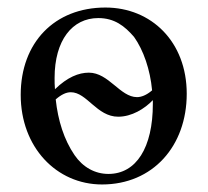

<svg xmlns="http://www.w3.org/2000/svg" viewBox="-20 -480 552 510"><path d="M386 -204C386 -88 342 -18 268 -18C232 -18 200 -36 178 -68C150 -109 134 -160 128 -216C143 -229 156 -235 168 -235C211 -235 237 -170 294 -170C330 -170 364 -191 386 -214ZM384 -240C369 -227 355 -222 344 -222C299 -222 269 -287 216 -287C189 -287 159 -275 126 -243C125 -253 125 -263 125 -273C125 -373 172 -432 241 -432C284 -432 311 -411 336 -382C361 -347 379 -295 384 -240ZM476 -231C476 -369 382 -460 260 -460C125 -460 35 -367 35 -228C35 -89 130 10 251 10C386 10 476 -92 476 -231Z"/></svg>

Font: XITS
Style: Regular
Weight: 400
Designer: MicroPress Inc., with final additions and corrections provided by Coen Hoffman, Elsevier (retired)
Version: Version 1.302